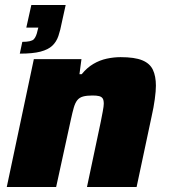

<svg xmlns="http://www.w3.org/2000/svg" viewBox="-20 -746 673 766"><path d="M59 -532 69 -579Q105 -579 115 -589.5Q125 -600 130 -625L133 -636H85L105 -726H242L227 -658Q221 -626 213 -602.5Q205 -579 188.5 -563.5Q172 -548 141.5 -540Q111 -532 59 -532ZM7 0 115 -510H305L297 -450H306Q327 -476 352.5 -491Q378 -506 406 -512Q434 -518 461 -518Q517 -518 547.5 -505.5Q578 -493 590 -467.5Q602 -442 602 -404Q602 -383 597.5 -350Q593 -317 585 -282L525 0H327L382 -260Q386 -280 390 -301.5Q394 -323 394 -332Q394 -347 389.5 -353.5Q385 -360 375.5 -362.5Q366 -365 349 -365Q326 -365 311.5 -361Q297 -357 288.5 -346.5Q280 -336 274.5 -317Q269 -298 263 -270L204 0Z"/></svg>

Font: Saira SemiExpanded ExtraBold
Style: Italic
Weight: 800
Width: 6
Italic angle: -12°
Designer: Hector Gatti with collaboration of the Omnibus-Type team
Foundry: Omnibus-Type
Version: Version 1.101